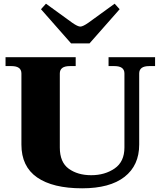

<svg xmlns="http://www.w3.org/2000/svg" viewBox="-20 -1010 870 1040"><path d="M202 -960 229 -990 371 -887Q401 -866 415 -866Q429 -866 459 -887L601 -990L628 -960L465 -775H365ZM96 -227V-612Q96 -652 42 -652H10V-700H390V-652H358Q304 -652 304 -612V-211Q304 -131 352.5 -96Q401 -61 474 -61Q548 -61 601 -97.5Q654 -134 654 -211V-612Q654 -652 600 -652H568V-700H820V-652H788Q734 -652 734 -612V-227Q734 -114 654.5 -52Q575 10 425 10Q266 10 181 -49Q96 -108 96 -227Z"/></svg>

Font: Taviraj Black
Style: Regular
Weight: 900
Designer: Katatrad Team
Foundry: CadsonDemak
Version: Version 1.030